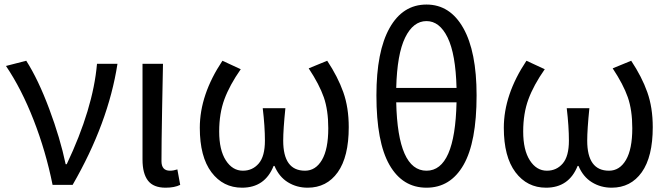

<svg xmlns="http://www.w3.org/2000/svg" viewBox="-20 -829 3004 861"><path d="M215.8 0Q185.5 -150.4 130.9 -290.5Q76.2 -430.7 6.8 -533.2L97.7 -556.6Q151.4 -472.7 200.7 -340.8Q250 -209 274.4 -92.8H279.3Q397.5 -341.8 415 -543H506.8Q465.8 -277.3 305.7 0Z M722.7 12.7Q668 12.7 643.6 -19Q619.1 -50.8 619.1 -113.3V-543H710.9Q710 -501 707 -341.8Q704.1 -182.6 704.1 -106.4Q704.1 -63.5 742.2 -63.5Q757.8 -63.5 775.4 -69.3L788.1 0Q762.7 12.7 722.7 12.7Z M1065.4 12.7Q980.5 12.7 928.2 -56.6Q876 -126 876 -255.9Q876 -404.3 977.5 -556.6L1059.6 -518.6Q1009.8 -447.3 986.3 -383.8Q962.9 -320.3 962.9 -239.3Q962.9 -156.2 992.7 -109.9Q1022.5 -63.5 1069.3 -63.5Q1112.3 -63.5 1140.1 -95.7Q1168 -127.9 1168 -198.2Q1168 -261.7 1158.2 -343.8H1259.8Q1250 -248 1250 -198.2Q1250 -63.5 1347.7 -63.5Q1395.5 -63.5 1423.8 -111.8Q1452.1 -160.2 1452.1 -253.9Q1452.1 -335 1432.1 -392.6Q1412.1 -450.2 1364.3 -522.5L1447.3 -556.6Q1495.1 -484.4 1519.5 -415.5Q1543.9 -346.7 1543.9 -258.8Q1543.9 -126 1494.6 -56.6Q1445.3 12.7 1359.4 12.7Q1310.5 12.7 1271 -11.7Q1231.4 -36.1 1210.9 -85H1207Q1168 12.7 1065.4 12.7Z M2027.3 -370.1H1756.8Q1763.7 -63.5 1892.6 -63.5Q2020.5 -63.5 2027.3 -370.1ZM1756.8 -434.6H2027.3Q2023.4 -586.9 1987.3 -660.6Q1951.2 -734.4 1892.6 -734.4Q1833 -734.4 1796.9 -660.6Q1760.7 -586.9 1756.8 -434.6ZM1892.6 -808.6Q1998 -808.6 2057.6 -703.1Q2117.2 -597.7 2117.2 -401.4Q2117.2 -191.4 2058.6 -89.4Q2000 12.7 1892.6 12.7Q1785.2 12.7 1726.6 -89.4Q1668 -191.4 1668 -401.4Q1668 -598.6 1727.1 -703.6Q1786.1 -808.6 1892.6 -808.6Z M2428.7 12.7Q2343.8 12.7 2291.5 -56.6Q2239.3 -126 2239.3 -255.9Q2239.3 -404.3 2340.8 -556.6L2422.9 -518.6Q2373 -447.3 2349.6 -383.8Q2326.2 -320.3 2326.2 -239.3Q2326.2 -156.2 2356 -109.9Q2385.7 -63.5 2432.6 -63.5Q2475.6 -63.5 2503.4 -95.7Q2531.2 -127.9 2531.2 -198.2Q2531.2 -261.7 2521.5 -343.8H2623Q2613.3 -248 2613.3 -198.2Q2613.3 -63.5 2710.9 -63.5Q2758.8 -63.5 2787.1 -111.8Q2815.4 -160.2 2815.4 -253.9Q2815.4 -335 2795.4 -392.6Q2775.4 -450.2 2727.5 -522.5L2810.5 -556.6Q2858.4 -484.4 2882.8 -415.5Q2907.2 -346.7 2907.2 -258.8Q2907.2 -126 2857.9 -56.6Q2808.6 12.7 2722.7 12.7Q2673.8 12.7 2634.3 -11.7Q2594.7 -36.1 2574.2 -85H2570.3Q2531.2 12.7 2428.7 12.7Z"/></svg>

Font: GenYoGothic TW TTF Regular
Style: Regular
Weight: 400
Version: Version 1.300